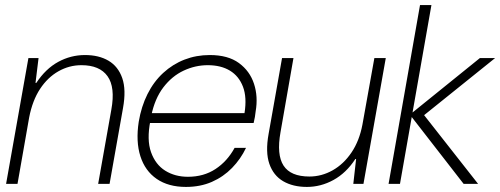

<svg xmlns="http://www.w3.org/2000/svg" viewBox="-20 -725 1972 757"><path d="M4 0 92 -496H132L120 -398H123Q160 -454 209.5 -481Q259 -508 315 -508Q370 -508 408 -485.5Q446 -463 462 -417Q478 -371 465 -299L412 0H367L419 -293Q435 -381 404 -424.5Q373 -468 301 -468Q253 -468 210.5 -444Q168 -420 138 -374.5Q108 -329 95 -262L49 0Z M713 12Q644 12 598 -19.5Q552 -51 533.5 -109Q515 -167 527 -245Q537 -305 561.5 -354Q586 -403 623.5 -437.5Q661 -472 707.5 -490Q754 -508 807 -508Q879 -508 922 -476.5Q965 -445 981.5 -394.5Q998 -344 988 -286Q987 -275 985 -264Q983 -253 980 -240H559L566 -279H944Q954 -341 938 -383Q922 -425 886.5 -446.5Q851 -468 799 -468Q750 -468 704 -446.5Q658 -425 624 -380.5Q590 -336 576 -267L573 -249Q558 -174 575.5 -125Q593 -76 631.5 -52Q670 -28 721 -28Q783 -28 829.5 -58.5Q876 -89 905 -142H950Q929 -98 895 -63Q861 -28 815.5 -8Q770 12 713 12Z M1190 12Q1135 12 1096.5 -10.5Q1058 -33 1042 -79Q1026 -125 1039 -197L1092 -496H1137L1086 -204Q1070 -115 1098 -72Q1126 -29 1200 -29Q1248 -29 1291.5 -53.5Q1335 -78 1366 -124Q1397 -170 1409 -234L1456 -496H1501L1413 0H1373L1384 -98H1381Q1345 -43 1295 -15.5Q1245 12 1190 12Z M1808 0 1596 -273 1872 -496H1932L1636 -258L1638 -289L1865 0ZM1512 0 1636 -705H1681L1557 0Z"/></svg>

Font: DM Sans 36pt ExtraLight
Style: Italic
Weight: 250
Italic angle: -10°
Designer: Colophon Foundry, Jonny Pinhorn
Foundry: Colophon Foundry
Version: Version 4.004;gftools[0.9.30]